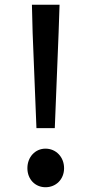

<svg xmlns="http://www.w3.org/2000/svg" viewBox="-20 -773 383 806"><path d="M133 -235H210L226 -635L230 -753H114L117 -635ZM171 13C215 13 249 -20 249 -67C249 -114 215 -149 171 -149C128 -149 95 -114 95 -67C95 -20 128 13 171 13Z"/></svg>

Font: Genne Gothic Medium
Style: Regular
Weight: 500
Designer: Ryoko NISHIZUKA (kana & ideographs); Paul D. Hunt (Latin, Greek & Cyrillic); Wenlong ZHANG (bopomofo); Sandoll Communica
Foundry: Adobe Systems Incorporated
Version: Version 1.004;PS 1.004;hotconv 16.6.51;makeotf.lib2.5.65220